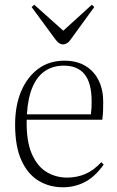

<svg xmlns="http://www.w3.org/2000/svg" viewBox="-20 -779 497 813"><path d="M247 14Q188 14 142 -14.5Q96 -43 70 -101.5Q44 -160 44 -251Q44 -333 70 -393.5Q96 -454 142.5 -488Q189 -522 252 -522Q306 -522 342.5 -499.5Q379 -477 398 -438Q417 -399 417 -349Q417 -332 416.5 -312Q416 -292 413 -272H93Q91 -182 114.5 -128Q138 -74 177.5 -50.5Q217 -27 264 -27Q305 -27 340.5 -42Q376 -57 409 -92L419 -82Q382 -30 339 -8Q296 14 247 14ZM94 -295H365Q367 -311 367.5 -324Q368 -337 368 -350Q368 -427 338.5 -464Q309 -501 250 -501Q205 -501 171.5 -479Q138 -457 118 -411Q98 -365 94 -295ZM247 -591Q242 -591 236.5 -593Q231 -595 226 -599.5Q221 -604 214 -613L114 -749L125 -759L248 -649L369 -759L379 -749L278 -610Q272 -601 263.5 -596Q255 -591 247 -591Z"/></svg>

Font: Literata 60pt ExtraLight
Style: Regular
Weight: 250
Designer: Latin by Veronika Burian and Jose Scaglione. Greek by Irene Vlachou. Cyrillic by Vera Evstafieva.
Foundry: TypeTogether
Version: Version 3.103;gftools[0.9.29]